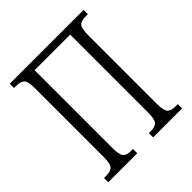

<svg xmlns="http://www.w3.org/2000/svg" viewBox="-193 -849 984 984"><g transform="rotate(-45 299.0 -357.0)"><path d="M31 0V-31H50Q80 -31 93 -45.5Q106 -60 106 -110V-605Q106 -655 92.5 -669Q79 -683 48 -683H31V-714H566V-683H548Q517 -683 504 -669Q491 -655 491 -604V-108Q491 -59 504.5 -45Q518 -31 548 -31H566V0H356V-31H371Q402 -31 415 -45.5Q428 -60 428 -110V-673H170V-110Q170 -60 182.5 -45.5Q195 -31 226 -31H241V0Z"/></g></svg>

Font: Noto Serif ExtraCondensed Light
Style: Regular
Weight: 300
Width: 2
Designer: Monotype Design Team
Foundry: Monotype Imaging Inc.
Version: Version 2.014; ttfautohint (v1.8.4.7-5d5b)